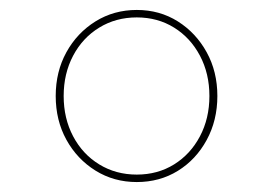

<svg xmlns="http://www.w3.org/2000/svg" viewBox="-20 -722 550 386"><path d="M255 -356Q209 -356 172 -379Q135 -402 113.5 -441Q92 -480 92 -529Q92 -578 113.5 -617Q135 -656 172 -679Q209 -702 255 -702Q301 -702 337.5 -679Q374 -656 395.5 -617Q417 -578 417 -529Q417 -480 395.5 -440.5Q374 -401 337.5 -378.5Q301 -356 255 -356ZM255 -371Q297 -371 330 -391.5Q363 -412 382 -448Q401 -484 401 -529Q401 -574 382 -610Q363 -646 330 -666.5Q297 -687 255 -687Q213 -687 179.5 -666.5Q146 -646 127 -610Q108 -574 108 -529Q108 -484 127 -448Q146 -412 179.5 -391.5Q213 -371 255 -371Z"/></svg>

Font: Hanken Grotesk Thin
Style: Italic
Weight: 250
Italic angle: -8°
Designer: Alfredo Marco Pradil
Foundry: Hanken Design Co.
Version: Version 3.013